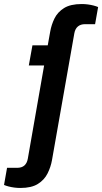

<svg xmlns="http://www.w3.org/2000/svg" viewBox="-98 -751 507 953"><path d="M3 182Q-12 182 -27 180Q-42 178 -55.5 174.5Q-69 171 -78 167L-63 82H-13Q10 82 23 70.5Q36 59 40 37L121 -426H45L63 -526H139L151 -593Q157 -628 172.5 -659.5Q188 -691 220 -711Q252 -731 308 -731Q323 -731 338 -729Q353 -727 366.5 -723.5Q380 -720 389 -716L374 -631H324Q302 -631 288.5 -619.5Q275 -608 271 -586L160 44Q154 78 138 110Q122 142 90 162Q58 182 3 182Z"/></svg>

Font: Archivo SemiBold SemiBold
Style: Italic
Weight: 600
Italic angle: -10°
Version: Version 2.001